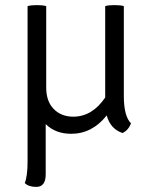

<svg xmlns="http://www.w3.org/2000/svg" viewBox="-20 -514 595 752"><path d="M465 -490V-138Q465 -59 493 -31Q483 -4 460 7Q412 -9 398 -62Q341 10 259 10Q197 10 159 -28V169Q159 218 122 218Q92 218 77 203Q88 176 88 118V-490Q101 -494 124.5 -494Q148 -494 161 -490V-171Q161 -117 190.5 -87Q220 -57 267 -57Q341 -57 392 -132V-490Q404 -494 428.5 -494Q453 -494 465 -490Z"/></svg>

Font: Signika
Style: Light
Weight: 300
Designer: Anna Giedrys
Foundry: Anna Giedrys
Version: Version 1.001